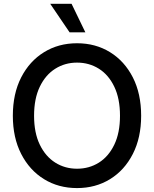

<svg xmlns="http://www.w3.org/2000/svg" viewBox="-20 -962 796 993"><path d="M378.4 10.7Q282.7 10.7 207.8 -35.4Q132.8 -81.5 89.6 -165.8Q46.4 -250 46.4 -363.3Q46.4 -477.5 89.6 -561.8Q132.8 -646 207.8 -692.1Q282.7 -738.3 378.4 -738.3Q474.1 -738.3 549.1 -692.1Q624 -646 667 -561.8Q710 -477.5 710 -363.3Q710 -250 667 -165.8Q624 -81.5 549.1 -35.4Q474.1 10.7 378.4 10.7ZM378.4 -89.4Q440.9 -89.4 491.2 -120.8Q541.5 -152.3 571 -213.6Q600.6 -274.9 600.6 -363.3Q600.6 -452.1 571 -513.7Q541.5 -575.2 491.2 -606.7Q440.9 -638.2 378.4 -638.2Q315.9 -638.2 265.6 -606.4Q215.3 -574.7 185.8 -513.4Q156.2 -452.1 156.2 -363.3Q156.2 -274.9 185.8 -213.9Q215.3 -152.8 265.6 -121.1Q315.9 -89.4 378.4 -89.4ZM339.8 -794.9 239.7 -942.4H350.1L421.4 -794.9Z"/></svg>

Font: Inter 24pt Medium
Style: Regular
Weight: 500
Designer: Rasmus Andersson
Foundry: rsms
Version: Version 4.001;git-66647c0bb